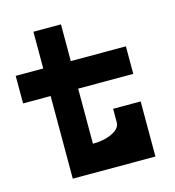

<svg xmlns="http://www.w3.org/2000/svg" viewBox="-96 -707 720 789"><g transform="rotate(-15 263.5 -312.5)"><path d="M234.4 -468.8H468.8V-351.6H234.4V-117.2Q282.7 -117.2 317.4 -134.3Q351.6 -151.4 351.6 -175.8V-234.4H468.8V0H117.2V-351.6H0V-468.8H117.2V-625H234.4Z"/></g></svg>

Font: Leporid
Style: Regular
Weight: 400
Designer: GGBotNet
Foundry: GGBotNet
Version: 1.00